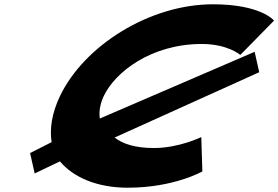

<svg xmlns="http://www.w3.org/2000/svg" viewBox="-20 -860 1298 895"><path d="M698 -170C611 -170 551.7 -189.1 514.4 -218.9L1188.3 -523.4L1167 -618.5L445.3 -307.5C440.3 -341.6 447.6 -378.3 464 -413C516.3 -523 683.4 -655 920.9 -655C1041.5 -655 1100.2 -604 1100.2 -604L1257.5 -764C1257.5 -764 1197.3 -840 972.4 -840C678.4 -840 371.8 -648 259.1 -411C222 -333 210.7 -260 220.6 -197.3L120.2 -146.6L141.6 -51.5L259.4 -107.8C323.1 -31.8 435.1 15 575 15C791.6 15 923.3 -61 923.3 -61L918.3 -221C918.3 -221 814.2 -170 698 -170Z"/></svg>

Font: Hussar
Style: BdSuprExtOblFive
Weight: 700
Foundry: Cannot Into Space Fonts
Version: Version 2.00